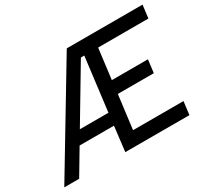

<svg xmlns="http://www.w3.org/2000/svg" viewBox="-160 -914 1214 1128"><g transform="rotate(-30 447.5 -350.0)"><path d="M-20 0 401 -700H915L904 -612H563L537 -406H782L771 -318H527L498 -89H840L829 0H394L414 -168H181L81 0ZM230 -250H424L469 -612H446Z"/></g></svg>

Font: Haskoy Medium
Style: Italic
Weight: 500
Designer: Ertekin Erdin
Foundry: Ertekin Erdin
Version: Version 2.000; ttfautohint (v1.8.4.7-5d5b)